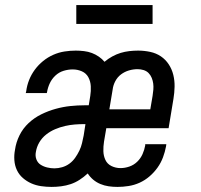

<svg xmlns="http://www.w3.org/2000/svg" viewBox="-20 -727 790 755"><path d="M183 8Q162 8 141.5 5Q121 2 103 -6Q85 -14 70 -27Q55 -40 46.5 -58Q38 -76 36.5 -97Q35 -118 39 -138Q43 -167 56.5 -194.5Q70 -222 92.5 -243Q115 -264 142.5 -277.5Q170 -291 199 -299Q228 -307 256.5 -310Q285 -313 314 -313H329L335 -350Q338 -369 337 -388Q336 -407 327.5 -423Q319 -439 302 -446.5Q285 -454 266 -454Q248 -454 230 -448.5Q212 -443 198 -430Q184 -417 176 -400Q168 -383 165 -365Q165 -364 164.5 -363Q164 -362 164 -361H81Q82 -362 82 -364Q82 -366 83 -368Q86 -391 94.5 -412.5Q103 -434 117 -453Q131 -472 149.5 -487Q168 -502 189.5 -511.5Q211 -521 233.5 -524.5Q256 -528 278 -528Q294 -528 310.5 -526Q327 -524 341.5 -518.5Q356 -513 369 -504Q382 -495 391 -484Q405 -496 421.5 -505Q438 -514 454.5 -519Q471 -524 488.5 -526Q506 -528 523 -528Q547 -528 570.5 -523Q594 -518 612.5 -505.5Q631 -493 643.5 -474Q656 -455 661.5 -432.5Q667 -410 666.5 -386Q666 -362 662 -338L643 -223H398L389 -170Q386 -151 386.5 -132.5Q387 -114 394.5 -98Q402 -82 418.5 -74Q435 -66 454 -66Q471 -66 488.5 -72Q506 -78 519.5 -91Q533 -104 540.5 -121Q548 -138 551 -155Q551 -156 551 -157.5Q551 -159 551 -160H634Q634 -158 633.5 -156Q633 -154 633 -152Q629 -130 621 -108.5Q613 -87 599.5 -68Q586 -49 568 -33.5Q550 -18 529 -8.5Q508 1 485.5 4.5Q463 8 442 8Q424 8 407 5.5Q390 3 374.5 -3.5Q359 -10 346.5 -20.5Q334 -31 325 -45Q310 -31 293 -20Q276 -9 258 -3Q240 3 221 5.5Q202 8 183 8ZM410 -297H571L580 -350Q582 -362 583 -374.5Q584 -387 582.5 -398.5Q581 -410 576.5 -421Q572 -432 564 -440Q556 -448 544.5 -451.5Q533 -455 521 -455Q504 -455 487 -450Q470 -445 456 -434.5Q442 -424 433.5 -408Q425 -392 423 -375ZM194 -65Q209 -65 224.5 -69.5Q240 -74 253 -83.5Q266 -93 275.5 -106.5Q285 -120 292 -134.5Q299 -149 302.5 -164Q306 -179 309 -194L316 -239H314Q294 -239 274.5 -237.5Q255 -236 235.5 -231.5Q216 -227 197 -219Q178 -211 161.5 -198Q145 -185 134.5 -167Q124 -149 121 -129Q118 -114 123 -100.5Q128 -87 139.5 -79.5Q151 -72 165.5 -68.5Q180 -65 194 -65ZM280 -633V-707H580V-633Z"/></svg>

Font: Zed Sans Extended
Style: Italic
Weight: 400
Width: 7
Italic angle: -9°
Designer: Belleve Invis
Foundry: Belleve Invis
Version: Version 1.0.0; ttfautohint (v1.8.4)